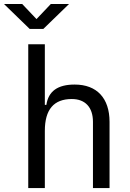

<svg xmlns="http://www.w3.org/2000/svg" viewBox="-58 -958 664 978"><path d="M415.5 0H500V-336.9C500 -458 435.5 -527.3 322.3 -527.3C235.4 -527.3 188.5 -493.2 178.2 -423.8H170.4V-732.4H85.9V0H170.4V-291.5C170.4 -400.4 216.3 -453.6 307.6 -453.6C376 -453.6 415.5 -411.6 415.5 -337.4ZM93.3 -810.5H162.6L293.5 -937.5H200.7L127.9 -860.8L55.2 -937.5H-37.6Z"/></svg>

Font: Cascadia Code SemiLight
Style: Regular
Weight: 350
Monospace: yes
Designer: Aaron Bell
Foundry: Saja Typeworks
Version: Version 2404.023